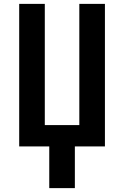

<svg xmlns="http://www.w3.org/2000/svg" viewBox="-20 -755 640 990"><path d="M234 215V0H79V-735H211V-110H389V-735H521V0H366V215Z"/></svg>

Font: Iosevka Custom XBdEx
Style: Regular
Weight: 800
Width: 7
Monospace: yes
Designer: Belleve Invis
Foundry: Belleve Invis
Version: Version 11.2.4; ttfautohint (v1.8.4)